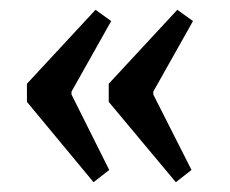

<svg xmlns="http://www.w3.org/2000/svg" viewBox="-20 -426 469 392"><path d="M175 -406 207 -383 126 -239V-233L203 -79L171 -54L35 -218V-255ZM342 -406 374 -383 293 -239V-233L371 -79L339 -54L202 -218V-255Z"/></svg>

Font: Grenze Gotisch
Style: Regular
Weight: 400
Designer: Renata Polastri
Foundry: Omnibus-Type
Version: Version 1.001